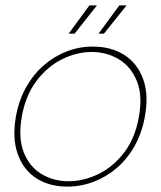

<svg xmlns="http://www.w3.org/2000/svg" viewBox="-20 -681 598 713"><path d="M230 12Q163 12 115 -19Q67 -50 46 -108.5Q25 -167 39 -248Q50 -309 77 -357Q104 -405 142.5 -438.5Q181 -472 227.5 -490Q274 -508 325 -508Q393 -508 441.5 -477Q490 -446 511.5 -387.5Q533 -329 518 -248Q507 -187 480 -139Q453 -91 414 -57.5Q375 -24 328 -6Q281 12 230 12ZM234 -8Q290 -8 345 -34.5Q400 -61 441 -114.5Q482 -168 496 -248Q510 -327 488 -380.5Q466 -434 421 -461Q376 -488 321 -488Q265 -488 210.5 -461Q156 -434 115.5 -380.5Q75 -327 61 -248Q47 -168 68.5 -114.5Q90 -61 134.5 -34.5Q179 -8 234 -8ZM346 -556 423 -661H450L366 -556ZM235 -556 312 -661H340L257 -556Z"/></svg>

Font: DM Sans 28pt Thin
Style: Italic
Weight: 250
Italic angle: -10°
Version: Version 4.004;gftools[0.9.30]